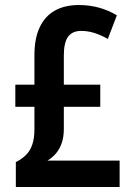

<svg xmlns="http://www.w3.org/2000/svg" viewBox="-20 -744 531 764"><path d="M294 -724Q336 -724 374 -713.5Q412 -703 445 -683L409 -589Q381 -605 355 -613Q329 -621 303 -621Q268 -621 251 -598Q234 -575 234 -523V-407H379V-319H234V-231Q234 -200 226 -176Q218 -152 203.5 -134.5Q189 -117 169 -105H456V0H43V-99Q67 -111 83.5 -127.5Q100 -144 108.5 -169Q117 -194 117 -230V-319H41V-407H117V-525Q117 -591 138 -635.5Q159 -680 198.5 -702Q238 -724 294 -724Z"/></svg>

Font: Noto Sans Khmer Condensed SemiBold
Style: Regular
Weight: 600
Width: 3
Designer: Danh Hong and the Monotype Design Team
Foundry: Monotype Imaging Inc.
Version: Version 2.004